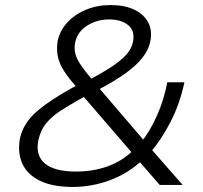

<svg xmlns="http://www.w3.org/2000/svg" viewBox="-20 -733 806 761"><path d="M268 8Q190 8 139.5 -16Q89 -40 69 -83.5Q49 -127 59 -184Q66 -216 83 -242.5Q100 -269 126 -291.5Q152 -314 186 -336.5Q220 -359 261 -382L300 -403L284 -387Q255 -420 235.5 -449Q216 -478 209.5 -508Q203 -538 209 -573Q218 -613 248 -645Q278 -677 322 -695Q366 -713 419 -713Q472 -713 510.5 -695.5Q549 -678 567 -645Q585 -612 575 -566Q569 -536 545 -505Q521 -474 477.5 -442.5Q434 -411 367 -376L365 -393L555 -171L540 -170Q574 -212 602 -274.5Q630 -337 643 -407H711Q693 -322 656 -250Q619 -178 575 -128L576 -146L704 0H613L527 -99L546 -100Q489 -46 416.5 -19Q344 8 268 8ZM282 -53Q349 -53 407.5 -74Q466 -95 512 -141L507 -123L300 -363L335 -361L297 -340Q256 -317 221.5 -295Q187 -273 164 -245.5Q141 -218 132 -177Q120 -116 158.5 -84.5Q197 -53 282 -53ZM413 -656Q364 -656 325.5 -631.5Q287 -607 278 -565Q273 -540 279 -518.5Q285 -497 302.5 -472Q320 -447 348 -414L334 -417Q389 -446 425.5 -470.5Q462 -495 482 -518Q502 -541 507 -567Q516 -611 488 -633.5Q460 -656 413 -656Z"/></svg>

Font: Nunito Sans 7pt SemiExpanded Light
Style: Italic
Weight: 300
Width: 6
Italic angle: -9°
Designer: Vernon Adams
Foundry: Vernon Adams
Version: Version 3.101;gftools[0.9.27]